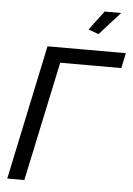

<svg xmlns="http://www.w3.org/2000/svg" viewBox="-61 -963 700 1008"><g transform="rotate(5 289.5 -459.0)"><path d="M16 0 166 -710H579L562 -630H240L106 0ZM427 -797 373 -817 449 -918H536Z"/></g></svg>

Font: Raleway Medium
Style: Italic
Weight: 500
Italic angle: -12°
Designer: Matt McInerney, Pablo Impallari, Rodrigo Fuenzalida
Foundry: Matt McInerney, Pablo Impallari, Rodrigo Fuenzalida
Version: Version 4.026